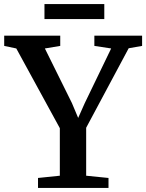

<svg xmlns="http://www.w3.org/2000/svg" viewBox="-36 -917 713 937"><path d="M256 -59.5V-291.5L43.5 -680.5L-15.5 -693V-743H258V-693L183 -680.5L315 -414L345.5 -341.5L377.5 -413.5L506.5 -680.5L424.5 -693V-743H657.5V-693L592 -681.5L384.5 -293.5V-59.5L493.5 -48.5V0H149.5V-48.5ZM473 -897V-824H181V-897Z"/></svg>

Font: Merriweather 36pt SemiBold
Style: Regular
Weight: 600
Version: Version 2.100